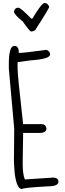

<svg xmlns="http://www.w3.org/2000/svg" viewBox="-20 -1243 438 1285"><path d="M78.1 -935.5Q102.5 -935.5 106.4 -898.4H103.5L106.4 -888.7Q139.6 -888.7 291 -909.2Q315.4 -900.4 315.4 -878.9Q315.4 -847.7 183.6 -838.9L97.7 -827.1V-784.2Q97.7 -738.3 134.8 -412.1H259.8Q285.2 -412.1 291 -383.8Q291 -353.5 245.1 -353.5H134.8V-349.6L131.8 -147.5Q131.8 -75.2 146.5 -42L339.8 -54.7Q371.1 -50.8 371.1 -27.3Q371.1 3.9 302.7 3.9Q127 13.7 127 22.5Q91.8 22.5 78.1 -85L73.2 -159.2L75.2 -380.9L39.1 -784.2V-814.5Q39.1 -935.5 75.2 -935.5ZM309.6 -1198.2Q309.6 -1186.5 214.8 -1041Q202.1 -1032.2 187.5 -1032.2Q179.7 -1032.2 131.8 -1099.6Q73.2 -1146.5 73.2 -1167Q81.1 -1191.4 100.6 -1191.4H103.5Q118.2 -1191.4 189.5 -1118.2H196.3Q258.8 -1222.7 278.3 -1222.7H282.2Q296.9 -1222.7 309.6 -1198.2Z"/></svg>

Font: Sue Ellen Francisco 
Style: Regular
Weight: 400
Designer: Kimberly Geswein
Foundry: Kimberly Geswein
Version: Version 1.002 2007